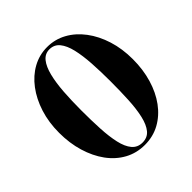

<svg xmlns="http://www.w3.org/2000/svg" viewBox="-204 -909 1068 1068"><g transform="rotate(-45 330.0 -375.0)"><path d="M330 10Q265.5 10 212 -19.2Q158.5 -48.5 120.2 -101Q82 -153.5 61 -223.5Q40 -293.5 40 -375Q40 -457 62.2 -527Q84.5 -597 124 -649.5Q163.5 -702 216.2 -731Q269 -760 330 -760Q391.5 -760 444.2 -731Q497 -702 536.5 -649.5Q576 -597 598 -527Q620 -457 620 -375Q620 -293.5 599.2 -223.5Q578.5 -153.5 540 -101Q501.5 -48.5 448.2 -19.2Q395 10 330 10ZM330 -8.5Q369.5 -8.5 392.2 -36.2Q415 -64 426.5 -114Q438 -164 441.5 -230.8Q445 -297.5 445 -375Q445 -452.5 440.8 -519.2Q436.5 -586 424.8 -636Q413 -686 390.2 -714Q367.5 -742 330 -742Q295 -742 272.5 -714Q250 -686 237.5 -636Q225 -586 220.2 -519.2Q215.5 -452.5 215.5 -375Q215.5 -297.5 219 -230.8Q222.5 -164 233.8 -114Q245 -64 268.2 -36.2Q291.5 -8.5 330 -8.5Z"/></g></svg>

Font: Bodoni Moda 11pt
Style: Bold
Weight: 700
Designer: Owen Earl
Foundry: indestructible type
Version: Version 2.004